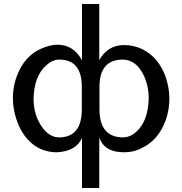

<svg xmlns="http://www.w3.org/2000/svg" viewBox="-20 -761 918 967"><path d="M480 -458V-741H393V-457Q351 -536 268 -536Q230 -535 185 -515Q119 -485 82 -416Q45 -347 45 -265Q45 -215 62 -162Q87 -84 140 -39Q193 6 267 6H268Q365 0 393 -67V186H480V-69Q505 6 605 6Q655 6 693 -15Q759 -46 796 -114Q833 -183 833 -265Q833 -316 816 -368Q790 -446 734 -490Q676 -534 605 -534Q522 -534 480 -458ZM481 -324Q481 -459 596 -461Q667 -461 705 -379Q729 -327 729 -265Q726 -151 667 -98Q637 -69 596 -69Q481 -72 481 -210ZM392 -324V-210Q392 -70 278 -69Q216 -69 174 -151Q149 -201 149 -265Q152 -378 212 -431Q244 -461 278 -461Q392 -461 392 -324Z"/></svg>

Font: Sawarabi Gothic
Style: Regular
Weight: 400
Designer: mshio (mshio@users.sourceforge.jp)
Version: Version 20141215